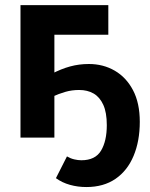

<svg xmlns="http://www.w3.org/2000/svg" viewBox="-20 -544 593 759"><path d="M321.3 195.4Q287.5 195.4 256.4 186.7Q225.4 178 201.1 160.3L244.7 74.3Q258.6 82.5 273.5 86Q288.4 89.5 301.7 89.5Q356.7 89.5 379.5 51.4Q402.2 13.3 402.2 -49.4Q402.2 -99.3 388.2 -129.9Q374.2 -160.5 349.9 -174.4Q325.7 -188.3 293.1 -188.3Q264.3 -188.3 238.9 -181Q213.5 -173.8 183.9 -160.4V-251.9Q222.2 -271.9 257.4 -281.4Q292.5 -291 331.4 -291Q387.9 -291 433.4 -264.7Q479 -238.4 505.8 -187.5Q532.6 -136.7 532.6 -62.5Q532.6 13.8 508.1 72.2Q483.7 130.6 436.6 163Q389.4 195.4 321.3 195.4ZM61 0V-523.8H408.2V-406.6H195V0Z"/></svg>

Font: Raleway Thin
Style: Regular
Weight: 100
Designer: Matt McInerney, Pablo Impallari, Rodrigo Fuenzalida
Foundry: Matt McInerney, Pablo Impallari, Rodrigo Fuenzalida
Version: Version 4.026